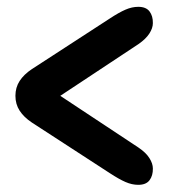

<svg xmlns="http://www.w3.org/2000/svg" viewBox="-20 -616 484 549"><path d="M138 -351.5V-332.5L375.9 -489.9Q397.4 -504.8 407.2 -520.3Q417.1 -535.7 417.1 -549.9Q417.5 -570.1 407.6 -583.3Q397.7 -596.5 375.4 -596.5Q357.3 -596.5 338.8 -588.4Q320.2 -580.4 294.1 -563.2L71 -418.3Q48.3 -403.2 36.2 -384.6Q24.1 -366 24.1 -342Q24.1 -318.2 36.1 -299.6Q48.2 -280.9 71 -265.7L294.1 -120.8Q320.2 -103.7 338.8 -95.6Q357.3 -87.5 375.4 -87.5Q397.7 -87.5 407.6 -100.7Q417.5 -113.9 417.1 -134.1Q417.1 -148.3 407.2 -163.9Q397.4 -179.6 375.9 -194.1Z"/></svg>

Font: Fraunces 144pt S100 Black
Style: Regular
Weight: 900
Version: Version 1.000